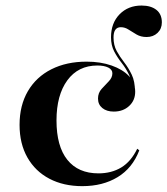

<svg xmlns="http://www.w3.org/2000/svg" viewBox="-20 -647 592 679"><path d="M448.4 -324.2Q448.4 -357.3 437.1 -381Q425.8 -404.8 410.5 -424.2Q395.2 -443.5 383.9 -464.9Q372.6 -486.3 372.6 -515.3Q372.6 -565.3 402.8 -596.4Q433.1 -627.4 480.6 -627.4Q513.7 -627.4 533.1 -612.1Q552.4 -596.8 552.4 -567.7Q552.4 -545.2 537.1 -530.6Q521.8 -516.1 498.4 -516.1Q478.2 -516.1 462.9 -525Q447.6 -533.9 434.7 -542.3Q421.8 -550.8 407.3 -550.8Q381.5 -550.8 381.5 -514.5Q381.5 -487.1 392.7 -466.5Q404 -446 419.4 -426.2Q434.7 -406.5 446 -382.7Q457.3 -358.9 457.3 -324.2ZM271 11.3Q204.8 11.3 154.8 -14.9Q104.8 -41.1 77 -89.9Q49.2 -138.7 49.2 -205.6Q49.2 -274.2 78.6 -324.6Q108.1 -375 161.7 -402Q215.3 -429 286.3 -429Q335.5 -429 374.6 -415.3Q413.7 -401.6 435.9 -378.2Q458.1 -354.8 458.1 -322.6Q458.1 -291.9 436.7 -272.2Q415.3 -252.4 382.3 -252.4Q357.3 -252.4 341.9 -264.9Q326.6 -277.4 326.6 -298.4Q326.6 -318.5 339.5 -332.7Q352.4 -346.8 364.9 -359.7Q377.4 -372.6 377.4 -387.9Q377.4 -400.8 362.9 -408.1Q348.4 -415.3 324.2 -415.3Q256.5 -415.3 218.1 -362.9Q179.8 -310.5 179.8 -221Q179.8 -129.8 218.1 -81.9Q256.5 -33.9 328.2 -33.9Q374.2 -33.9 408.9 -54.8Q443.5 -75.8 465.3 -121L472.6 -115.3Q448.4 -52.4 396 -20.6Q343.5 11.3 271 11.3Z"/></svg>

Font: Playfair 144pt SemiExpanded ExtraBold
Style: Regular
Weight: 800
Width: 6
Designer: Claus Eggers Sørensen
Foundry: Claus Eggers Sørensen
Version: Version 2.203